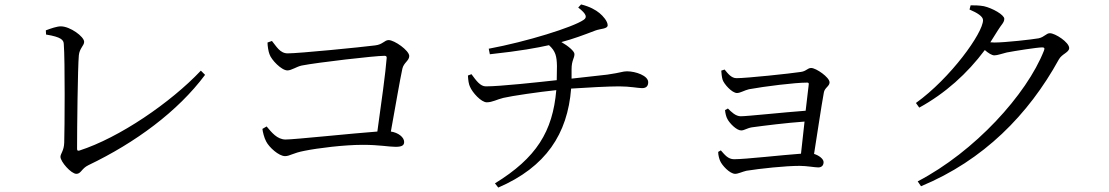

<svg xmlns="http://www.w3.org/2000/svg" viewBox="-20 -795 5010 867"><path d="M325 -10C346 -10 348 -34 379 -49C592 -151 783 -292 906 -457L887 -476C751 -332 519 -173 338 -115C330 -113 328 -116 328 -124C328 -216 331 -490 336 -545C339 -577 360 -589 360 -606C360 -630 296 -676 255 -676C237 -676 211 -667 187 -658L188 -639C257 -628 267 -614 268 -597C274 -522 272 -212 270 -151C269 -114 253 -101 253 -87C253 -65 301 -10 325 -10Z M1267 -90C1289 -90 1302 -104 1355 -114C1414 -126 1533 -141 1618 -141C1693 -141 1736 -132 1766 -132C1794 -132 1805 -138 1805 -154C1805 -175 1779 -196 1745 -201C1766 -317 1787 -440 1797 -485C1803 -512 1828 -521 1828 -542C1828 -567 1761 -614 1735 -614C1716 -614 1709 -594 1674 -590C1612 -582 1330 -554 1279 -554C1244 -554 1228 -586 1208 -610L1188 -603C1188 -588 1192 -562 1197 -550C1205 -525 1251 -477 1278 -477C1296 -477 1319 -494 1342 -499C1413 -513 1673 -543 1716 -543C1724 -543 1727 -540 1726 -532C1722 -475 1701 -321 1684 -201C1574 -193 1309 -165 1270 -165C1231 -165 1206 -198 1184 -224L1165 -213C1166 -201 1173 -172 1182 -156C1195 -130 1239 -90 1267 -90Z M2187 -575 2192 -550C2331 -565 2405 -579 2459 -591C2489 -564 2494 -541 2495 -497L2494 -433C2413 -424 2239 -405 2174 -405C2149 -405 2131 -430 2109 -460L2093 -454C2094 -432 2097 -414 2102 -404C2113 -377 2153 -333 2178 -333C2203 -333 2224 -346 2253 -353C2291 -362 2414 -380 2492 -388C2476 -201 2402 -82 2215 33L2230 52C2445 -41 2543 -190 2559 -395C2631 -400 2731 -405 2775 -405C2825 -405 2862 -397 2879 -397C2900 -397 2907 -408 2907 -424C2907 -453 2851 -473 2811 -473C2792 -473 2785 -467 2722 -458L2561 -440V-482C2561 -523 2574 -531 2574 -551C2574 -564 2545 -588 2515 -605C2568 -619 2616 -637 2668 -657C2692 -666 2724 -664 2724 -681C2724 -699 2703 -723 2687 -736C2670 -750 2644 -765 2604 -775L2591 -761C2630 -731 2632 -716 2615 -705C2567 -672 2359 -607 2187 -575Z M3327 -206C3341 -206 3352 -216 3375 -220C3434 -228 3529 -240 3613 -246L3597 -101C3512 -95 3346 -76 3295 -76C3267 -76 3252 -97 3235 -116L3223 -109C3223 -94 3228 -77 3232 -68C3240 -49 3275 -10 3300 -10C3313 -10 3333 -20 3351 -24C3414 -34 3526 -46 3591 -46C3623 -46 3659 -39 3675 -39C3689 -39 3699 -47 3699 -63C3699 -77 3679 -93 3656 -100C3670 -187 3689 -317 3700 -376C3703 -399 3726 -405 3726 -423C3726 -446 3665 -488 3643 -488C3626 -488 3621 -473 3595 -470C3550 -463 3352 -442 3306 -442C3282 -442 3267 -463 3252 -481L3237 -476C3238 -464 3239 -448 3243 -435C3249 -416 3285 -375 3308 -375C3323 -375 3341 -387 3362 -392C3433 -405 3569 -422 3625 -422C3630 -422 3633 -420 3632 -414L3618 -295C3522 -288 3354 -270 3325 -270C3302 -270 3283 -289 3267 -305L3254 -298C3255 -285 3259 -267 3265 -257C3275 -238 3306 -206 3327 -206Z M4116 -330 4131 -309C4248 -373 4348 -463 4427 -569C4443 -555 4459 -545 4470 -545C4484 -545 4505 -553 4526 -558C4562 -565 4664 -581 4686 -581C4695 -581 4699 -578 4694 -566C4616 -368 4381 -110 4124 24L4139 46C4421 -71 4624 -277 4761 -526C4775 -552 4808 -558 4808 -578C4808 -604 4745 -645 4721 -645C4704 -645 4697 -628 4670 -622C4643 -617 4519 -603 4471 -603L4452 -604L4486 -658C4501 -683 4515 -693 4515 -710C4515 -728 4462 -758 4423 -767C4401 -771 4381 -771 4363 -771L4358 -752C4393 -737 4419 -721 4419 -704C4419 -646 4272 -442 4116 -330Z"/></svg>

Font: Source Han Serif CN
Style: Regular
Weight: 400
Designer: Ryoko NISHIZUKA 西塚涼子 (kana & ideographs); Frank Grießhammer (Latin, Greek & Cyrillic); Wenlong ZHANG 张文龙 (bopomofo); San
Foundry: Adobe
Version: Version 2.003;hotconv 1.1.1;makeotfexe 2.6.0